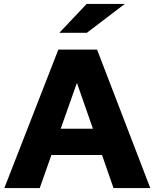

<svg xmlns="http://www.w3.org/2000/svg" viewBox="-20 -951 782 971"><path d="M2 0 275 -700H471L740 0H554L496 -167H240L181 0ZM287 -300H450L369 -532ZM280 -785 418 -931H611L419 -785Z"/></svg>

Font: Red Hat Text VF
Style: Regular
Weight: 400
Designer: Pentagram, MCKL
Foundry: Pentagram, MCKL
Version: Version 1.023